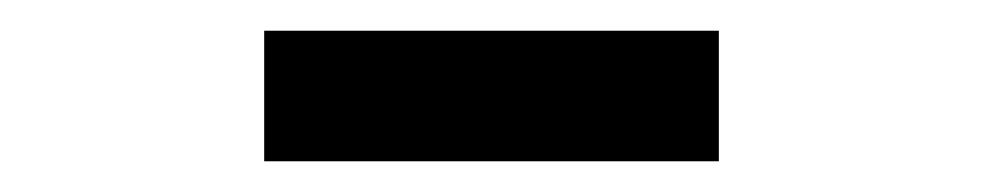

<svg xmlns="http://www.w3.org/2000/svg" viewBox="-20 -681 640 125"><path d="M152 -576V-661H448V-576Z"/></svg>

Font: Celebes
Style: Bold
Weight: 700
Designer: Anugrah Pasau
Foundry: Lafontype
Version: Version 1.000; ttfautohint (v1.8.4)